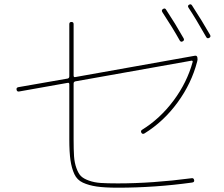

<svg xmlns="http://www.w3.org/2000/svg" viewBox="-20 -862 1040 892"><path d="M69 -437Q59 -435 57 -445Q55 -455 65 -457L294 -497Q302 -499 302 -507V-750Q302 -760 312 -760Q322 -760 322 -750V-511Q322 -502 330 -504L885 -603Q895 -605 897 -595Q899 -584 896 -576Q870 -475 805 -386Q740 -297 651 -242Q642 -237 637 -245Q632 -254 640 -259Q724 -311 786.5 -395Q849 -479 875 -574Q876 -577 874 -579Q872 -581 869 -580L330 -484Q322 -482 322 -474V-215Q322 -166 324 -136Q326 -106 335 -81Q344 -56 356 -44Q368 -32 393 -23Q418 -14 448 -12Q478 -10 527 -10Q688 -10 870 -34Q880 -36 882 -25Q884 -16 873 -14Q700 10 527 10Q466 10 429 4.5Q392 -1 365 -13.5Q338 -26 325.5 -53Q313 -80 307.5 -117Q302 -154 302 -215V-470Q302 -479 294 -477ZM815 -674Q782 -733 734 -806Q729 -815 737 -820Q746 -826 751 -818Q794 -753 833 -684Q838 -675 829 -670Q820 -665 815 -674ZM938 -690Q888 -778 856 -826Q850 -835 858 -840Q867 -845 872 -837Q920 -763 956 -700Q961 -691 952 -686Q943 -681 938 -690Z"/></svg>

Font: Rounded Mplus 1c Thin
Style: Regular
Weight: 250
Version: Version 1.059.20150529